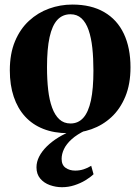

<svg xmlns="http://www.w3.org/2000/svg" viewBox="-20 -558 600 821"><path d="M22 -257Q22 -328.5 44 -381.2Q66 -434 104 -469Q142 -504 189.8 -521.2Q237.5 -538.5 289.5 -538.5Q370 -538.5 425.5 -506.2Q481 -474 509.5 -413.8Q538 -353.5 538 -270Q538 -198.5 516 -145.2Q494 -92 456.5 -57.2Q419 -22.5 371 -5.5Q323 11.5 271 11.5Q211.5 11.5 165.2 -6.8Q119 -25 87.2 -59.8Q55.5 -94.5 38.8 -144.2Q22 -194 22 -257ZM281.5 -30Q314.5 -30 336.2 -54.2Q358 -78.5 368.8 -128.5Q379.5 -178.5 379.5 -256Q379.5 -309 374.8 -353Q370 -397 358.8 -429.5Q347.5 -462 328.5 -479.5Q309.5 -497 281.5 -497Q247.5 -497 225.2 -473Q203 -449 192 -399Q181 -349 181 -270.5Q181 -217.5 186 -173.8Q191 -130 202.8 -97.8Q214.5 -65.5 233.8 -47.8Q253 -30 281.5 -30ZM245 242.5Q218.5 242.5 193.2 233.5Q168 224.5 152 205.5Q136 186.5 136 157.5Q136 134 147.5 111.5Q159 89 180.2 68Q201.5 47 230.5 29.2Q259.5 11.5 294.5 -1L316 -5L346.5 -1Q309.5 16.5 286.8 37Q264 57.5 253.8 79Q243.5 100.5 243.5 121.5Q243.5 147.5 260.5 159.5Q277.5 171.5 301.5 171.5Q320.5 171.5 337.5 166Q354.5 160.5 370 151L380 187Q366 200.5 344.8 213.2Q323.5 226 298 234.2Q272.5 242.5 245 242.5Z"/></svg>

Font: Merriweather 96pt
Style: Bold
Weight: 700
Version: Version 2.100